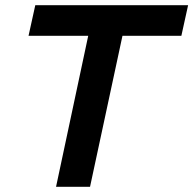

<svg xmlns="http://www.w3.org/2000/svg" viewBox="-20 -720 745 740"><path d="M90 -582 116 -700H705L679 -582H452L327 0H196L320 -582Z"/></svg>

Font: Rosa Sans SemiBold
Style: Italic
Weight: 600
Italic angle: -12°
Designer: Pentagram / MCKL
Foundry: Pentagram / MCKL
Version: Version 1.005;September 16, 2019;FontCreator 11.5.0.2425 64-